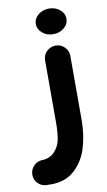

<svg xmlns="http://www.w3.org/2000/svg" viewBox="-203 -695 553 988"><g transform="rotate(-10 73.5 -201.5)"><path d="M128.9 -455.1Q155.3 -454.1 173.8 -436Q192.4 -418 193.4 -391.6V-53.7Q193.4 24.4 171.9 93.8Q152.3 155.3 107.9 197.8Q63.5 240.2 -4.9 244.1H-42Q-68.4 243.2 -86.4 225.1Q-104.5 207 -105.5 180.7Q-105.5 153.3 -87.4 133.8Q-69.3 114.3 -42 113.3H-38.1Q-1 111.3 23.4 85Q47.9 58.6 54.7 23.4Q61.5 -11.7 61.5 -67.4V-391.6Q62.5 -418.9 82 -437Q101.6 -455.1 128.9 -455.1ZM46.9 -582Q46.9 -609.4 70.3 -628.9Q93.8 -648.4 127 -648.4Q160.2 -648.4 183.6 -628.9Q207 -609.4 207 -582Q207 -553.7 183.6 -534.2Q160.2 -514.6 127 -514.6Q93.8 -514.6 70.3 -534.2Q46.9 -553.7 46.9 -582Z"/></g></svg>

Font: Nico Moji
Style: Regular
Weight: 400
Version: Version 1.02